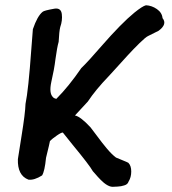

<svg xmlns="http://www.w3.org/2000/svg" viewBox="-20 -671 653 730"><path d="M414 39Q408 40 401.5 38.5Q395 37 388 33Q381 29 375.5 24.5Q370 20 363 13Q356 6 352 1.5Q348 -3 341.5 -10.5Q335 -18 333 -20Q321 -42 255 -122L219 -167Q214 -168 196.5 -156Q179 -144 170 -135Q169 -128 155 -71Q150 -20 140 -4Q110 15 88 12Q46 -4 48 -66Q48 -68 62 -154.5Q76 -241 77 -276Q88 -329 99 -483L105 -560Q122 -610 142 -626Q147 -631 187 -638Q212 -642 215 -617.5Q218 -593 209 -568Q205 -552 203 -512Q197 -491 191 -447Q186 -406 175 -359Q166 -317 181 -302Q185 -297 194 -295Q241 -342 289 -412Q316 -438 366 -496Q442 -583 491 -623Q522 -648 535 -651Q557 -650 576.5 -636.5Q596 -623 598 -602Q617 -579 583 -554L543 -534Q534 -530 510.5 -507Q487 -484 465.5 -460.5Q444 -437 420.5 -411Q397 -385 394 -382Q343 -329 314 -285L265 -232Q286 -228 324 -187Q330 -180 349 -154Q368 -128 386.5 -106Q405 -84 421 -72Q423 -71 444 -62.5Q465 -54 468 -52Q479 -41 479 -19Q479 3 469 19Q467 25 463 28.5Q459 32 452 34Q445 36 440 37Q435 38 426 38.5Q417 39 414 39Z"/></svg>

Font: Excalifont
Style: Regular
Weight: 400
Designer: Your Own Font Foundry (Virgil); Ján Filípek / DizajnDesign (Excalifont, modifications)
Foundry: Your Own Font Foundry (Virgil); Ján Filípek / DizajnDesign (Excalifont, modifications)
Version: Version 1.000;Glyphs 3.2 (3227)